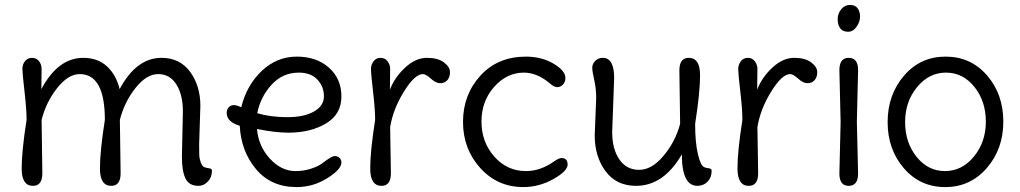

<svg xmlns="http://www.w3.org/2000/svg" viewBox="-20 -745 4142 780"><path d="M794 -315 789 -158Q789 -130 789.5 -115.5Q790 -101 795.5 -85.5Q801 -70 809 -66.5Q817 -63 825.5 -62Q834 -61 837.5 -59Q841 -57 841 -51Q841 -25 824.5 -7.5Q808 10 786 10Q748 10 733.5 -20Q719 -50 719 -108L723 -292Q723 -360 696.5 -402Q670 -444 622.5 -444Q575 -444 530 -387Q485 -330 467 -258L470 -41Q470 10 432 10Q386 10 386 -60.5Q386 -131 406 -258Q406 -444 304 -444Q257 -444 212 -387Q167 -330 149 -258L152 -41Q152 10 114 10Q68 10 68 -60.5Q68 -131 88 -258Q88 -300 79.5 -374Q71 -448 71 -465.5Q71 -483 81.5 -496.5Q92 -510 110 -510Q128 -510 138.5 -496.5Q149 -483 149 -466Q149 -449 148.5 -424.5Q148 -400 148 -383Q216 -510 318 -510Q377 -510 414.5 -475.5Q452 -441 466 -383Q534 -510 636 -510Q711 -510 752.5 -453Q794 -396 794 -315Z M1194 -450Q1128 -450 1083 -400.5Q1038 -351 1025 -285Q1080 -269 1147.5 -269Q1215 -269 1255.5 -292Q1296 -315 1296 -354Q1296 -393 1269.5 -421.5Q1243 -450 1194 -450ZM1151 -206Q1099 -206 1024 -221Q1030 -151 1076.5 -100.5Q1123 -50 1180 -50Q1214 -50 1243 -59.5Q1272 -69 1287 -80Q1327 -111 1339.5 -111Q1352 -111 1359.5 -103.5Q1367 -96 1367 -85Q1367 -57 1309.5 -21Q1252 15 1185 15Q1081 15 1020 -58Q959 -131 954 -234Q901 -250 901 -286Q901 -301 909.5 -309.5Q918 -318 930 -318Q942 -318 960 -309Q982 -399 1043.5 -457Q1105 -515 1185.5 -515Q1266 -515 1316.5 -470Q1367 -425 1367 -353Q1367 -281 1304.5 -243.5Q1242 -206 1151 -206Z M1565 -229 1568 -41Q1568 10 1530 10Q1484 10 1484 -60.5Q1484 -131 1504 -258Q1504 -300 1495.5 -373Q1487 -446 1487 -464Q1487 -482 1497.5 -496Q1508 -510 1526 -510Q1544 -510 1554.5 -496Q1565 -482 1565 -465.5Q1565 -449 1564.5 -423.5Q1564 -398 1564 -381Q1584 -432 1626.5 -471Q1669 -510 1714 -510Q1759 -510 1783.5 -491.5Q1808 -473 1808 -452Q1808 -431 1797 -419Q1786 -407 1768.5 -407Q1751 -407 1730.5 -425.5Q1710 -444 1698 -444Q1665 -444 1621 -373Q1577 -302 1565 -229Z M2261 -103Q2286 -103 2286 -76.5Q2286 -50 2228 -17.5Q2170 15 2106 15Q2001 15 1931 -62.5Q1861 -140 1861 -250Q1861 -360 1931.5 -437.5Q2002 -515 2117 -515Q2180 -515 2228.5 -486.5Q2277 -458 2277 -428Q2277 -412 2267 -401.5Q2257 -391 2244 -391Q2231 -391 2214 -406Q2162 -450 2108 -450Q2039 -450 1987.5 -392Q1936 -334 1936 -251Q1936 -168 1988 -109Q2040 -50 2117 -50Q2176 -50 2232 -90Q2251 -103 2261 -103Z M2475 -428 2467 -208Q2467 -140 2496 -97.5Q2525 -55 2576.5 -55Q2628 -55 2676 -112.5Q2724 -170 2743 -242L2740 -459Q2740 -510 2778 -510Q2824 -510 2824 -439.5Q2824 -369 2804 -242Q2804 -167 2815 -119.5Q2826 -72 2841 -66Q2847 -63 2855.5 -62Q2864 -61 2867.5 -59Q2871 -57 2871 -51Q2871 -24 2854.5 -7Q2838 10 2813 10Q2750 10 2750 -118Q2676 10 2564 10Q2484 10 2440 -49.5Q2396 -109 2396 -195L2402 -346Q2402 -386 2394 -420.5Q2386 -455 2386 -470Q2386 -485 2398 -497.5Q2410 -510 2429 -510Q2475 -510 2475 -428Z M3057 -229 3060 -41Q3060 10 3022 10Q2976 10 2976 -60.5Q2976 -131 2996 -258Q2996 -300 2987.5 -373Q2979 -446 2979 -464Q2979 -482 2989.5 -496Q3000 -510 3018 -510Q3036 -510 3046.5 -496Q3057 -482 3057 -465.5Q3057 -449 3056.5 -423.5Q3056 -398 3056 -381Q3076 -432 3118.5 -471Q3161 -510 3206 -510Q3251 -510 3275.5 -491.5Q3300 -473 3300 -452Q3300 -431 3289 -419Q3278 -407 3260.5 -407Q3243 -407 3222.5 -425.5Q3202 -444 3190 -444Q3157 -444 3113 -373Q3069 -302 3057 -229Z M3433 -725Q3454 -725 3464 -711.5Q3474 -698 3474 -677.5Q3474 -657 3460 -636.5Q3446 -616 3425 -616Q3404 -616 3393.5 -630Q3383 -644 3383 -667Q3383 -690 3397.5 -707.5Q3412 -725 3433 -725ZM3461 -250 3466 -40Q3466 10 3428 10Q3390 10 3390 -40L3395 -250L3390 -460Q3390 -510 3428 -510Q3466 -510 3466 -460Z M3936.5 -109Q3985 -168 3985 -251Q3985 -334 3938.5 -392Q3892 -450 3823 -450Q3754 -450 3705.5 -391Q3657 -332 3657 -249Q3657 -166 3703.5 -108Q3750 -50 3819 -50Q3888 -50 3936.5 -109ZM3821.5 -515Q3924 -515 3990 -438.5Q4056 -362 4056 -251Q4056 -140 3989 -62.5Q3922 15 3820 15Q3718 15 3652 -61.5Q3586 -138 3586 -249Q3586 -360 3652.5 -437.5Q3719 -515 3821.5 -515Z"/></svg>

Font: Delius
Style: Regular
Weight: 400
Designer: Natalia Raices
Foundry: Natalia Raices
Version: Version 1.001